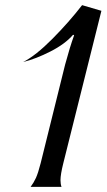

<svg xmlns="http://www.w3.org/2000/svg" viewBox="-20 -726 414 746"><path d="M138 -92 233 -475Q251 -542 268 -589L264 -591Q233 -555 176 -526Q119 -497 70 -485Q119 -510 183.5 -575Q248 -640 299 -706L374 -684L226 -92Q215 -48 215 -26Q215 -11 219 0H99Q111 -16 119.5 -34.5Q128 -53 138 -92Z"/></svg>

Font: Srisakdi
Style: Bold
Weight: 700
Designer: Cadson Demak Co.,Ltd.
Foundry: Cadson Demak Co.,Ltd.
Version: Version 1.000